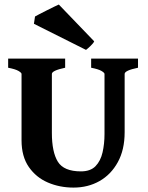

<svg xmlns="http://www.w3.org/2000/svg" viewBox="-20 -829 663 862"><path d="M599.6 -524.9Q539.6 -512.7 539.6 -497.1V-235.4Q539.6 -156.7 509 -101.1Q478.5 -45.4 426.8 -16.1Q375 13.2 310.1 13.2Q248 13.2 195.1 -9.5Q142.1 -32.2 109.4 -79.3Q76.7 -126.5 76.7 -199.2V-497.1Q76.7 -502.4 63 -510.5Q49.3 -518.6 16.6 -524.9V-565.9H272.5V-524.9Q212.9 -512.2 212.9 -497.1V-232.4Q212.9 -146.5 239.7 -103Q266.6 -59.6 343.3 -59.6Q386.2 -59.6 408.9 -83Q431.6 -106.4 440.4 -144.8Q449.2 -183.1 449.2 -227.5V-497.1Q449.2 -502.4 435.5 -510.5Q421.9 -518.6 389.2 -524.9V-565.9H599.6ZM402.8 -643.6Q400.4 -636.2 387 -623.3Q373.5 -610.4 366.2 -605L132.3 -722.2L137.2 -754.9Q141.1 -757.3 156 -765.1Q170.9 -772.9 189.5 -782.2Q208 -791.5 223.6 -799.1Q239.3 -806.6 244.1 -808.6Z"/></svg>

Font: Dai Banna SIL
Style: Bold
Weight: 700
Designer: Victor Gaultney
Foundry: SIL International
Version: Version 4.000